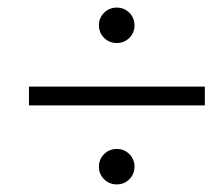

<svg xmlns="http://www.w3.org/2000/svg" viewBox="-20 -586 589 508"><path d="M335.9 -519Q335.9 -499.5 322.3 -485.8Q308.6 -472.2 289.1 -472.2Q269 -472.2 255.4 -485.8Q241.7 -499.5 241.7 -519Q241.7 -538.6 255.4 -552.2Q269 -565.9 289.1 -565.9Q308.6 -565.9 322.3 -552.2Q335.9 -538.6 335.9 -519ZM335.9 -145Q335.9 -125.5 322.3 -111.8Q308.6 -98.1 289.1 -98.1Q269 -98.1 255.4 -111.8Q241.7 -125.5 241.7 -145Q241.7 -164.6 255.4 -178.2Q269 -191.9 289.1 -191.9Q308.6 -191.9 322.3 -178.2Q335.9 -164.6 335.9 -145ZM522 -356.9V-307.1H56.6V-356.9Z"/></svg>

Font: Liberation Serif
Style: Italic
Weight: 400
Italic angle: -16.333°
Designer: Steve Matteson
Foundry: Ascender Corporation
Version: Version 2.1.5